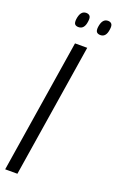

<svg xmlns="http://www.w3.org/2000/svg" viewBox="-173 -902 580 945"><g transform="rotate(20 117.0 -430.0)"><path d="M-8 0 103 -700H167L56 0ZM206 -781Q193 -781 186.5 -788Q180 -795 182 -814Q188 -860 218 -860Q231 -860 237.5 -852Q244 -844 241 -824Q236 -781 206 -781ZM91 -781Q78 -781 72 -788Q66 -795 68 -814Q74 -860 104 -860Q117 -860 123.5 -852Q130 -844 127 -824Q122 -781 91 -781Z"/></g></svg>

Font: Georama ExtraCondensed
Style: Italic
Weight: 400
Width: 2
Italic angle: -9°
Designer: Jean-Baptiste Levee
Foundry: Production Type
Version: Version 1.000